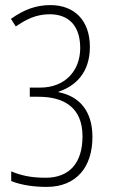

<svg xmlns="http://www.w3.org/2000/svg" viewBox="-20 -815 445 754"><path d="M333 -631C333 -735 272 -795 178 -795C121 -795 74 -777 23 -741L42 -711C81 -738 121 -759 175 -759C249 -759 295 -715 295 -626C295 -537 235 -471 138 -471H97V-435H132C232 -435 304 -392 304 -280C304 -175 253 -117 159 -117C101 -117 63 -126 24 -142V-104C66 -87 118 -81 163 -81C280 -81 343 -159 343 -277C343 -380 291 -437 210 -453V-455C276 -477 333 -529 333 -631Z"/></svg>

Font: Noto Sans Kannada UI ExtraCondensed ExtraLight
Style: Regular
Weight: 200
Width: 2
Designer: Jelle Bosma - Monotype Design Team
Foundry: Monotype Imaging Inc.
Version: Version 2.005